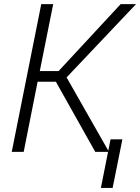

<svg xmlns="http://www.w3.org/2000/svg" viewBox="-20 -731 674 924"><path d="M504.5 0H438.5L249 -337.5H161L94 0H36.5L178.5 -711H236L171.5 -389H262L560.5 -711H634.5L300.5 -358.5ZM522 173.5H465.5L512 -60.5H569Z"/></svg>

Font: Roberto Sans Light
Style: Italic
Weight: 300
Italic angle: -11°
Designer: Google
Version: Version 1.00;June 11, 2020;FontCreator 12.0.0.2522 64-bit; t